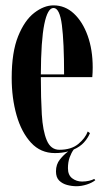

<svg xmlns="http://www.w3.org/2000/svg" viewBox="-20 -546 379 698"><path d="M179.5 10.5Q127.5 10.5 92.8 -27.2Q58 -65 40.2 -127.2Q22.5 -189.5 22.5 -263Q22.5 -356.5 46 -414.5Q69.5 -472.5 104.8 -499.5Q140 -526.5 174.5 -526.5Q216.5 -526.5 248.5 -496.8Q280.5 -467 298.8 -416Q317 -365 317 -301Q317 -282 315.5 -265.5H128.5Q128.5 -189.5 132 -130Q135.5 -70.5 150 -36Q164.5 -1.5 196 -1.5Q239 -1.5 264.5 -22.5Q290 -43.5 299 -68L307 -62Q299.5 -44 285.2 -28.2Q271 -12.5 248 -2.5Q239.5 9 233.2 26.2Q227 43.5 227 65.5Q227 90.5 242.5 102.2Q258 114 278.5 114Q292 114 303.8 111.2Q315.5 108.5 322.5 104.5L326.5 109Q315 118.5 295.5 124.8Q276 131 258 131Q241.5 131 224.2 126.5Q207 122 195.2 110.5Q183.5 99 183.5 77Q183.5 51.5 197.8 33.8Q212 16 228 4.5Q205.5 10.5 179.5 10.5ZM174.5 -517Q153 -517 141 -457.8Q129 -398.5 128.5 -275.5H213Q213 -392.5 205 -454.8Q197 -517 174.5 -517Z"/></svg>

Font: Imbue 100pt SemiBold
Style: Regular
Weight: 600
Designer: Tyler Finck
Foundry: Etcetera Type Company
Version: Version 1.102; ttfautohint (v1.8.3)